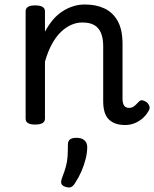

<svg xmlns="http://www.w3.org/2000/svg" viewBox="-20 -539 686 854"><path d="M537 17Q511 17 492.5 10Q474 3 462 -10Q450 -23 444.5 -43Q439 -63 439 -88V-334Q439 -368 429.5 -391.5Q420 -415 400 -427Q380 -439 346 -439Q321 -439 297 -428.5Q273 -418 251 -397Q229 -376 211 -343Q193 -310 180 -265V-11Q180 2 169 8.5Q158 15 136 15Q115 15 104.5 8.5Q94 2 94 -11V-489Q94 -502 104.5 -508.5Q115 -515 136 -515Q158 -515 169 -508.5Q180 -502 180 -489V-398Q196 -428 215.5 -451Q235 -474 258.5 -489Q282 -504 306.5 -511.5Q331 -519 358 -519Q407 -519 444.5 -501.5Q482 -484 503.5 -445.5Q525 -407 525 -343V-99Q525 -85 528.5 -76Q532 -67 538.5 -63Q545 -59 554 -59Q563 -59 570 -62.5Q577 -66 584 -73Q591 -80 599 -88Q606 -95 615.5 -92.5Q625 -90 634 -83Q643 -74 645 -64.5Q647 -55 641 -46Q630 -26 613.5 -12Q597 2 577.5 9.5Q558 17 537 17ZM268 291Q256 286 253 278Q250 270 255 255Q267 224 273 202Q279 180 280.5 157.5Q282 135 282 105Q282 88 291.5 81Q301 74 320 74Q343 74 355.5 85Q368 96 368 115Q368 140 361 168Q354 196 342 223.5Q330 251 314 275Q304 291 294 294Q284 297 268 291Z"/></svg>

Font: Playwrite NG Modern
Style: Regular
Weight: 400
Designer: Veronika Burian, José Scaglione
Foundry: TypeTogether
Version: Version 1.002